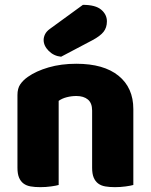

<svg xmlns="http://www.w3.org/2000/svg" viewBox="-20 -764 623 792"><path d="M360 -308Q360 -339 342.5 -353.5Q325 -368 295 -368Q275 -368 255.5 -363Q236 -358 222 -348V-1Q212 2 190.5 5Q169 8 146 8Q124 8 106.5 5Q89 2 77 -7Q65 -16 58.5 -31.5Q52 -47 52 -72V-372Q52 -399 63.5 -416Q75 -433 95 -447Q129 -471 180.5 -486Q232 -501 295 -501Q408 -501 469 -451.5Q530 -402 530 -314V-1Q520 2 498.5 5Q477 8 454 8Q432 8 414.5 5Q397 2 385 -7Q373 -16 366.5 -31.5Q360 -47 360 -72ZM322 -744Q374 -744 397.5 -724Q421 -704 421 -676Q421 -650 407 -632.5Q393 -615 361 -598L232 -530Q202 -533 181 -554Q160 -575 160 -599Q160 -611 166 -623Q172 -635 186 -645Z"/></svg>

Font: Baloo Bhaijaan
Style: Regular
Weight: 400
Designer: Devika Bhansali and Ek Type
Foundry: Ek Type
Version: Version 1.443;PS 1.000;hotconv 16.6.51;makeotf.lib2.5.65220;